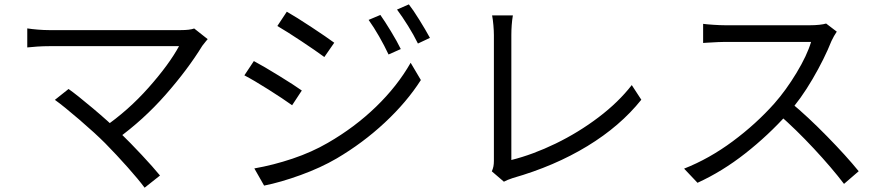

<svg xmlns="http://www.w3.org/2000/svg" viewBox="-20 -813 4040 876"><path d="M920.4 -626Q911 -614.4 903 -604Q835.8 -494.8 735.2 -380.5Q634.6 -266.2 511.8 -177.4L452.4 -231.2Q564.8 -308.2 658.2 -413.6Q751.6 -519 796.8 -602.4H205Q178.8 -602.4 150.7 -600.6Q122.6 -598.8 104.4 -596.6V-683.4Q125.2 -680.2 152.6 -677.9Q180 -675.6 205 -675.6H804Q845.8 -675.6 866 -683L927.6 -634.4ZM230.4 -357.4 292.8 -407Q330.8 -380.2 403.9 -318.7Q477 -257.2 526.4 -208.6Q575 -161.4 626.6 -106.2Q678.2 -51 710 -12.2L639.8 43.4Q613.4 7.6 562.5 -49.7Q511.6 -107 459.8 -159.6Q414 -205.4 342.2 -267.1Q270.4 -328.8 230.4 -357.4Z M1808.6 -589.2 1752.8 -564.4Q1733.8 -604.8 1709.7 -646.9Q1685.6 -689 1661.8 -722.2L1715.4 -744.8Q1735.2 -717 1763.5 -670.4Q1791.8 -623.8 1808.6 -589.2ZM1941.6 -640.2 1886.8 -614.4Q1867.4 -654 1841.7 -695.1Q1816 -736.2 1791.4 -769.4L1845.4 -793Q1865 -768 1893.4 -722.3Q1921.8 -676.6 1941.6 -640.2ZM1505 -618 1459.8 -552.8Q1422.2 -580.6 1355 -625.2Q1287.8 -669.8 1245.4 -694.4L1288.6 -759.6Q1330.6 -735.8 1401.2 -689.2Q1471.8 -642.6 1505 -618ZM1475.4 -161Q1598.6 -232 1695.7 -326Q1792.8 -420 1853.6 -526.6L1900.2 -447.8Q1835.6 -346.8 1735.6 -253.6Q1635.6 -160.4 1516 -90Q1444.2 -48 1352.4 -14.6Q1260.6 18.8 1185 33.8L1140.4 -44.6Q1227.4 -59.8 1315.1 -89.3Q1402.8 -118.8 1475.4 -161ZM1357 -400 1312.8 -332.8Q1272.2 -362 1204.8 -404.6Q1137.4 -447.2 1095 -469.2L1138.2 -534.4Q1182.8 -510.6 1253.7 -466.9Q1324.6 -423.2 1357 -400Z M2233.4 -79.6V-652.8Q2233.4 -671.8 2231.1 -698.3Q2228.8 -724.8 2225.2 -742.8H2320Q2316.4 -721.8 2314.7 -698.8Q2313 -675.8 2313 -653.6V-83Q2411.4 -107.6 2515.3 -158Q2619.2 -208.4 2710.6 -277.6Q2802 -346.8 2862.4 -424.8L2906 -358Q2809.8 -237.6 2659.8 -146.3Q2509.8 -55 2320 -0.8Q2292.2 8.4 2279 16L2224 -31.2Q2229.2 -43.4 2231.3 -54.1Q2233.4 -64.8 2233.4 -79.6Z M3773.6 -626Q3741.4 -545 3687.3 -452.4Q3633.2 -359.8 3574.6 -295Q3485.4 -195.6 3380.4 -113.1Q3275.4 -30.6 3162.4 21L3101.2 -43.6Q3216 -88.8 3323 -168.2Q3430 -247.6 3513.4 -341.4Q3566.2 -401.2 3614.2 -480.7Q3662.2 -560.2 3680.6 -621.8H3288Q3265.4 -621.8 3205.8 -618.2L3188 -617V-704.2Q3203.2 -702 3234.9 -699.9Q3266.6 -697.8 3288 -697.8H3675.6Q3698 -697.8 3717.8 -699.9Q3737.6 -702 3749.2 -705.6L3797.8 -668.6Q3792 -660.4 3785.2 -648.5Q3778.4 -636.6 3773.6 -626ZM3897.8 -31.8 3830.8 26Q3774.4 -48 3693 -135.3Q3611.6 -222.6 3532.6 -291.6L3587.6 -345.4Q3665 -281.4 3753.4 -191.1Q3841.8 -100.8 3897.8 -31.8Z"/></svg>

Font: 寒蝉端黑体 Light
Style: Regular
Weight: 300
Designer: ChillDuanSans {Warren2060}; 
Source Han Sans {Ryoko NISHIZUKA 西塚涼子 (kana, bopomofo & ideographs); Paul D. Hunt (Latin, G
Foundry: ChillType&Adobe
Version: Version 1.300;Glyphs 3.3 (3306)